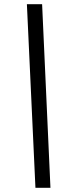

<svg xmlns="http://www.w3.org/2000/svg" viewBox="-20 -780 302 921"><path d="M109 -760H182L222 121H150Z"/></svg>

Font: Noto Serif NarrowBlack
Style: Italic
Weight: 900
Width: 4
Italic angle: -12°
Designer: Monotype Design Team
Foundry: Monotype Imaging Inc.
Version: Version 1.001